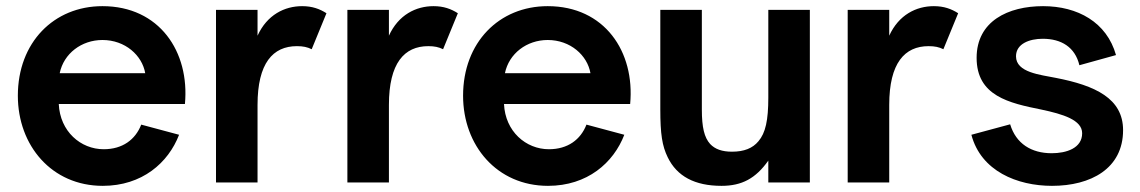

<svg xmlns="http://www.w3.org/2000/svg" viewBox="-20 -593 3706 624"><path d="M313 -463C245 -463 187 -419 174 -355H452C442 -413 387 -463 313 -463ZM38 -282C38 -455 155 -573 313 -573C498 -573 597 -425 581 -255H171C175 -166 242 -108 317 -108C378 -108 420 -139 439 -188L562 -155C527 -64 442 11 314 11C148 11 38 -120 38 -282Z M1041 -550 993 -433C979 -440 965 -443 945 -443C867 -443 817 -388 817 -252V0H682V-561H817V-477C848 -545 905 -573 962 -573C995 -573 1019 -564 1041 -550Z M1468 -550 1420 -433C1406 -440 1392 -443 1372 -443C1294 -443 1244 -388 1244 -252V0H1109V-561H1244V-477C1275 -545 1332 -573 1389 -573C1422 -573 1446 -564 1468 -550Z M1760 -463C1692 -463 1634 -419 1621 -355H1899C1889 -413 1834 -463 1760 -463ZM1485 -282C1485 -455 1602 -573 1760 -573C1945 -573 2044 -425 2028 -255H1618C1622 -166 1689 -108 1764 -108C1825 -108 1867 -139 1886 -188L2009 -155C1974 -64 1889 11 1761 11C1595 11 1485 -120 1485 -282Z M2325 11C2391 11 2436 -13 2477 -71V0H2612V-561H2477V-276C2477 -202 2468 -161 2445 -134C2426 -111 2398 -100 2359 -100C2327 -100 2304 -108 2288 -125C2269 -146 2261 -179 2261 -237V-561H2126V-238C2126 -157 2132 -119 2150 -82C2180 -20 2238 11 2325 11Z M3094 -550 3046 -433C3032 -440 3018 -443 2998 -443C2920 -443 2870 -388 2870 -252V0H2735V-561H2870V-477C2901 -545 2958 -573 3015 -573C3048 -573 3072 -564 3094 -550Z M3399 11C3286 11 3168 -37 3137 -155L3263 -189C3282 -126 3332 -95 3398 -95C3445 -95 3497 -111 3497 -160C3497 -203 3435 -222 3364 -237C3260 -258 3154 -281 3154 -405C3154 -524 3256 -573 3370 -573C3482 -573 3577 -521 3607 -414L3488 -381C3474 -440 3429 -467 3369 -467C3326 -467 3282 -451 3282 -410C3282 -357 3362 -350 3411 -340C3540 -315 3630 -273 3630 -170C3630 -45 3525 11 3399 11Z"/></svg>

Font: Swile Sans
Style: Bold
Weight: 700
Designer: Lord
Foundry: Lord
Version: Version 1.477;FEAKit 1.0